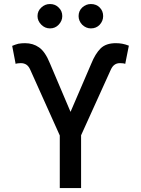

<svg xmlns="http://www.w3.org/2000/svg" viewBox="-20 -957 717 977"><path d="M284.2 0Q284.2 -67.4 284.2 -267.6Q246.1 -351.6 133.8 -602.5Q126 -620.1 114.3 -627.9Q102.5 -635.7 85.9 -635.7Q79.1 -635.7 71.3 -634.8Q62.5 -633.8 59.6 -631.8Q53.7 -662.1 42 -723.6Q58.6 -730.5 73.2 -734.4Q88.9 -737.3 107.4 -737.3Q148.4 -737.3 178.7 -715.8Q210 -694.3 234.4 -633.8Q269.5 -551.8 338.9 -387.7Q365.2 -449.2 444.3 -632.8Q464.8 -683.6 492.2 -710.9Q519.5 -737.3 569.3 -737.3Q586.9 -737.3 602.5 -734.4Q618.2 -731.4 635.7 -724.6Q629.9 -693.4 617.2 -631.8Q614.3 -633.8 606.4 -634.8Q597.7 -635.7 590.8 -635.7Q574.2 -635.7 563.5 -627.9Q551.8 -620.1 543.9 -602.5Q493.2 -491.2 392.6 -268.6Q392.6 -201.2 392.6 0Q365.2 0 284.2 0ZM234.4 -812.5Q209 -812.5 190.4 -831.1Q170.9 -850.6 170.9 -875Q170.9 -901.4 190.4 -918.9Q209 -936.5 234.4 -936.5Q260.7 -936.5 278.3 -918.9Q296.9 -901.4 296.9 -875Q296.9 -850.6 278.3 -831.1Q260.7 -812.5 234.4 -812.5ZM442.4 -812.5Q418 -812.5 398.4 -831.1Q379.9 -850.6 379.9 -875Q379.9 -901.4 398.4 -918.9Q418 -936.5 442.4 -936.5Q469.7 -936.5 487.3 -918.9Q504.9 -901.4 504.9 -875Q504.9 -850.6 487.3 -831.1Q469.7 -812.5 442.4 -812.5Z"/></svg>

Font: DeepSea
Style: Medium
Weight: 500
Designer: Stem
Version: Version 3.019;git-0a5106e0b